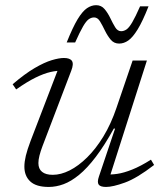

<svg xmlns="http://www.w3.org/2000/svg" viewBox="-20 -730 652 760"><path d="M371.5 -31 435.5 -221H430.5Q393.5 -154 359.2 -109Q325 -64 293.2 -38Q261.5 -12 231.8 -1Q202 10 173 10Q123 10 99.8 -11.8Q76.5 -33.5 76.5 -70.5Q76.5 -89.5 82.2 -113.5Q88 -137.5 101 -172L215 -469L227 -449.5Q206.5 -451 180 -445Q153.5 -439 120 -422.5Q86.5 -406 44 -376L30 -396.5Q78.5 -438 117 -460.5Q155.5 -483 184.8 -491.8Q214 -500.5 233 -500.5Q257 -500.5 264.8 -488.8Q272.5 -477 262 -450L148 -151Q140.5 -131 136.2 -114.2Q132 -97.5 132 -84.5Q132 -61.5 146.5 -49.8Q161 -38 189 -38Q221 -38 255.8 -55.5Q290.5 -73 325 -107Q359.5 -141 389.5 -190.2Q419.5 -239.5 441 -303L505 -490.5H561.5L411 -19.5L397.5 -40Q418 -38 444 -41.8Q470 -45.5 503.2 -58.8Q536.5 -72 577.5 -98L590 -77Q522 -24.5 474.2 -7.2Q426.5 10 400 10Q377 10 370.5 0.5Q364 -9 371.5 -31ZM568 -705Q544.5 -645.5 525 -613.8Q505.5 -582 488 -569.8Q470.5 -557.5 451.5 -557.5Q431 -557.5 418 -573.2Q405 -589 395.2 -609.2Q385.5 -629.5 376 -645.2Q366.5 -661 352.5 -661Q341.5 -661 331.2 -653.8Q321 -646.5 308.8 -625.5Q296.5 -604.5 277.5 -562H244Q268 -622 287.2 -653.8Q306.5 -685.5 324.2 -697.5Q342 -709.5 360.5 -709.5Q381 -709.5 394 -694Q407 -678.5 416.8 -658Q426.5 -637.5 436 -622Q445.5 -606.5 459.5 -606.5Q470.5 -606.5 480.8 -613.5Q491 -620.5 503.5 -641.8Q516 -663 534.5 -705Z"/></svg>

Font: Newsreader 9pt Light
Style: Italic
Weight: 300
Italic angle: -17°
Designer: Hugues Gentile
Foundry: Production Type
Version: Version 1.003